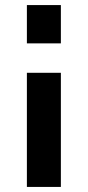

<svg xmlns="http://www.w3.org/2000/svg" viewBox="-20 -732 345 757"><path d="M220 -445V5H86V-445ZM86 -712H220V-561H86Z"/></svg>

Font: YasnoRaleway
Style: Bold
Weight: 700
Designer: Matt McInerney, Pablo Impallari, Rodrigo Fuenzalida
Foundry: Matt McInerney, Pablo Impallari, Rodrigo Fuenzalida
Version: Version 4.026